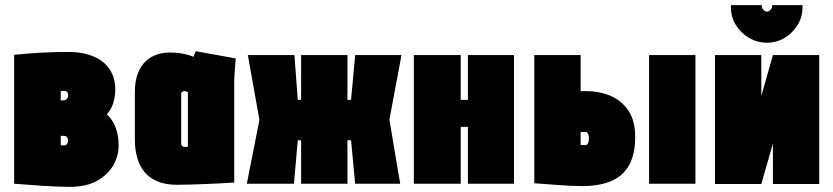

<svg xmlns="http://www.w3.org/2000/svg" viewBox="-20 -714 3238 746"><path d="M395 -270Q412 -288 420 -314Q428 -340 428 -365Q428 -404 413.5 -432Q399 -460 374.5 -477.5Q350 -495 317.5 -503.5Q285 -512 249 -512Q203 -512 164 -510.5Q125 -509 96 -506.5Q67 -504 51 -502.5Q35 -501 35 -501V0Q35 0 50.5 1Q66 2 91.5 4Q117 6 146 8Q175 10 203 11Q231 12 251 12Q316 12 358 -12Q400 -36 420.5 -72.5Q441 -109 441 -148Q441 -188 429 -219Q417 -250 395 -270ZM232 -361Q235 -361 237 -359.5Q239 -358 241 -356Q243 -354 244 -350.5Q245 -347 245 -343Q245 -339 243 -334.5Q241 -330 237 -327Q233 -324 226 -324H216V-360Q218 -360 220 -360.5Q222 -361 224 -361Q226 -361 228 -361Q230 -361 232 -361ZM229 -149Q228 -149 226.5 -149Q225 -149 223.5 -149Q222 -149 220 -149.5Q218 -150 216 -150V-186H228Q232 -186 235 -185Q238 -184 240 -181.5Q242 -179 243 -176Q244 -173 244 -168Q244 -162 242 -157.5Q240 -153 236.5 -151Q233 -149 229 -149Z M896 -487 741 -515Q737 -508 734.5 -500.5Q732 -493 732 -493Q729 -495 716.5 -499Q704 -503 685 -506.5Q666 -510 640 -510Q614 -510 589.5 -502Q565 -494 546 -476Q527 -458 515.5 -428.5Q504 -399 504 -355V-170Q504 -135 512.5 -103.5Q521 -72 539.5 -48Q558 -24 590 -10Q622 4 668 4Q691 4 720 3Q749 2 779 1Q809 0 834.5 -1.5Q860 -3 875 -4Q890 -5 890 -5V-390Q890 -407 891.5 -431.5Q893 -456 896 -487ZM684 -156V-350Q684 -353 685.5 -355Q687 -357 689 -358Q691 -359 693.5 -359.5Q696 -360 697 -360Q698 -360 699.5 -359.5Q701 -359 703 -358.5Q705 -358 707 -357.5Q709 -357 710 -356V-144Q709 -144 707 -143.5Q705 -143 703.5 -143Q702 -143 700.5 -143Q699 -143 697 -143Q694 -143 691 -144.5Q688 -146 686 -149Q684 -152 684 -156Z M1540 -500H1360L1344 -326H1330V-500H1150V-326H1137L1124 -500H943L988 -248L939 0H1122L1137 -169H1150V0H1330V-169H1344L1360 0H1535L1493 -249Z M1798 -326H1770V-500H1588V0H1770V-221H1798V0H1977V-500H1798Z M2502 0H2682V-500H2502ZM2260 -360H2236V-500H2056V-2Q2056 -2 2069 -1Q2082 0 2103.5 1.5Q2125 3 2150 5Q2175 7 2199 8Q2223 9 2242 9Q2311 9 2357 -11.5Q2403 -32 2425.5 -74.5Q2448 -117 2448 -181Q2448 -247 2420 -286.5Q2392 -326 2349 -343Q2306 -360 2260 -360ZM2254 -150Q2253 -150 2250.5 -150Q2248 -150 2245.5 -150.5Q2243 -151 2240.5 -151Q2238 -151 2236 -151V-201H2256Q2259 -201 2261 -199.5Q2263 -198 2264.5 -195Q2266 -192 2267 -187.5Q2268 -183 2268 -176Q2268 -166 2266 -160.5Q2264 -155 2261 -152.5Q2258 -150 2254 -150Z M3098 -694H2980V-690Q2980 -683 2974 -676Q2968 -669 2960 -669Q2952 -669 2946 -676Q2940 -683 2940 -690V-694H2820V-685Q2820 -648 2839 -617Q2858 -586 2890 -567Q2922 -548 2960 -548Q2998 -548 3029 -567Q3060 -586 3079 -617Q3098 -648 3098 -685ZM2938 -500H2758V1H2938L2983 -156V1H3163V-500H2983L2938 -341Z"/></svg>

Font: Advent Pro Black
Style: Regular
Weight: 900
Version: Version 3.000